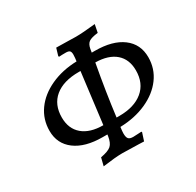

<svg xmlns="http://www.w3.org/2000/svg" viewBox="-127 -669 858 842"><g transform="rotate(-30 302.0 -248.0)"><path d="M320 -81Q317 -59 317 -49Q317 -30 323.5 -22.5Q330 -15 347 -15Q359 -15 370 -16Q381 -17 389 -17L391 -14L378 26L352 25L269 23Q235 23 170 32L180 -8Q219 -15 233.5 -28Q248 -41 253 -73L254 -81H231Q142 -81 92 -118.5Q42 -156 42 -221Q42 -279 74.5 -324.5Q107 -370 165.5 -397Q224 -424 297 -426L299 -442Q300 -449 300 -459Q300 -473 294.5 -478Q289 -483 275 -483Q252 -483 241 -482L239 -486L250 -523L304 -522Q321 -521 349 -521Q383 -521 448 -528L440 -488Q406 -484 393.5 -475Q381 -466 377 -444L374 -426H390Q479 -426 529 -388.5Q579 -351 579 -285Q579 -227 545.5 -181.5Q512 -136 453 -109.5Q394 -83 320 -81ZM291 -381H282Q204 -381 161 -345.5Q118 -310 118 -245Q118 -188 155 -156.5Q192 -125 259 -125ZM366 -381Q341 -245 326 -125H340Q416 -125 459.5 -161Q503 -197 503 -262Q503 -318 467.5 -349Q432 -380 366 -381Z"/></g></svg>

Font: Alegreya SC
Style: Italic
Weight: 400
Italic angle: -7°
Designer: Juan Pablo del Peral
Foundry: Huerta Tipografica
Version: Version 2.007; ttfautohint (v1.6)